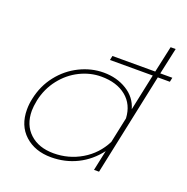

<svg xmlns="http://www.w3.org/2000/svg" viewBox="-133 -863 976 1003"><g transform="rotate(20 355.0 -362.0)"><path d="M53 -177Q53 -208 60 -239Q76 -315 121.5 -373Q167 -431 231.5 -463Q296 -495 365 -495Q438 -495 494 -460.5Q550 -426 567 -365L610 -568H372L377 -592H615L647 -739H675L643 -592H710L705 -568H638L518 0H490L514 -113Q467 -51 400.5 -18Q334 15 256 15Q166 15 109.5 -36.5Q53 -88 53 -177ZM525 -168 555 -310Q551 -386 498.5 -428.5Q446 -471 360 -471Q299 -471 241.5 -442.5Q184 -414 142.5 -361Q101 -308 86 -239Q79 -202 79 -180Q79 -101 128.5 -55Q178 -9 261 -9Q345 -9 416 -51Q487 -93 525 -168Z"/></g></svg>

Font: Prompt Thin
Style: Italic
Weight: 250
Italic angle: -12°
Designer: Katatrad Team
Foundry: CadsonDemak
Version: Version 1.001